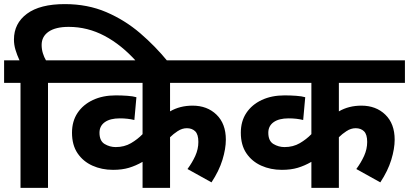

<svg xmlns="http://www.w3.org/2000/svg" viewBox="-20 -916 1994 936"><path d="M80 -512H0V-622H75Q63 -648 55.5 -673Q48 -698 48 -723Q48 -802 111.5 -849Q175 -896 296 -896Q407 -896 498 -857Q589 -818 663.5 -754Q738 -690 799 -615H646Q573 -697 490 -741Q407 -785 315 -785Q251 -785 217 -761.5Q183 -738 183 -697Q183 -676 189 -656.5Q195 -637 204 -622H309V-512H214V0H80Z M1131 -512H809V-373Q857 -401 919 -401Q990 -401 1035.5 -357Q1081 -313 1081 -235Q1081 -191 1064.5 -137Q1048 -83 1011 -27L894 -92Q917 -123 932 -156Q947 -189 947 -224Q947 -261 931.5 -276Q916 -291 891 -291Q868 -291 846.5 -277Q825 -263 809 -247V0H675V-127Q642 -108 608.5 -98Q575 -88 531 -88Q476 -88 430.5 -108.5Q385 -129 358 -169Q331 -209 331 -269Q331 -325 358 -365.5Q385 -406 433 -428.5Q481 -451 544 -451Q572 -451 600.5 -449Q629 -447 645 -442L635 -331Q603 -339 564 -339Q517 -339 491 -320.5Q465 -302 465 -269Q465 -229 490 -214Q515 -199 544 -199Q586 -199 618.5 -218Q651 -237 675 -262V-512H294V-622H1131Z M1954 -512H1632V-373Q1680 -401 1742 -401Q1813 -401 1858.5 -357Q1904 -313 1904 -235Q1904 -191 1887.5 -137Q1871 -83 1834 -27L1717 -92Q1740 -123 1755 -156Q1770 -189 1770 -224Q1770 -261 1754.5 -276Q1739 -291 1714 -291Q1691 -291 1669.5 -277Q1648 -263 1632 -247V0H1498V-127Q1465 -108 1431.5 -98Q1398 -88 1354 -88Q1299 -88 1253.5 -108.5Q1208 -129 1181 -169Q1154 -209 1154 -269Q1154 -325 1181 -365.5Q1208 -406 1256 -428.5Q1304 -451 1367 -451Q1395 -451 1423.5 -449Q1452 -447 1468 -442L1458 -331Q1426 -339 1387 -339Q1340 -339 1314 -320.5Q1288 -302 1288 -269Q1288 -229 1313 -214Q1338 -199 1367 -199Q1409 -199 1441.5 -218Q1474 -237 1498 -262V-512H1117V-622H1954Z"/></svg>

Font: TSCustom
Style: Regular
Weight: 400
Designer: Monotype Design Team
Foundry: Monotype Imaging Inc.
Version: Version 2.004; ttfautohint (v1.8.3) -l 8 -r 50 -G 200 -x 14 